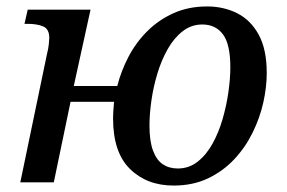

<svg xmlns="http://www.w3.org/2000/svg" viewBox="-20 -566 891 596"><path d="M519 10Q436 10 383.5 -41.5Q331 -93 331 -198Q331 -210 332 -223.5Q333 -237 334 -250H199L147 0H43L126 -399Q130 -414 131.5 -428.5Q133 -443 133 -448Q133 -476 114 -484Q95 -492 66 -492H56L66 -536H261L209 -299H344Q356 -346 379 -390Q402 -434 437 -469Q472 -504 518.5 -525Q565 -546 623 -546Q674 -546 716 -525Q758 -504 783 -458.5Q808 -413 808 -339Q808 -296 797.5 -248.5Q787 -201 764.5 -155Q742 -109 707.5 -72Q673 -35 626 -12.5Q579 10 519 10ZM532 -43Q567 -43 594 -64.5Q621 -86 640 -120.5Q659 -155 671 -196.5Q683 -238 689 -280Q695 -322 695 -357Q695 -429 672 -459.5Q649 -490 608 -490Q574 -490 547 -469Q520 -448 500.5 -413.5Q481 -379 468.5 -337.5Q456 -296 450 -254Q444 -212 444 -176Q444 -128 455 -98.5Q466 -69 485.5 -56Q505 -43 532 -43Z"/></svg>

Font: ET Text
Style: Italic
Weight: 470
Italic angle: -12°
Designer: Monotype Design Team
Foundry: Monotype Imaging Inc.
Version: Version 2.009